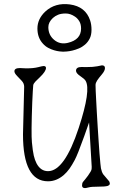

<svg xmlns="http://www.w3.org/2000/svg" viewBox="-20 -967 646 962"><path d="M439 -120.1 439.5 -131.3 426.3 -353.5 401.9 -284.2Q368.7 -191.9 354.7 -165.8Q340.8 -139.6 328.1 -121.8Q315.4 -104 299.3 -89.8Q262.7 -58.6 220.7 -58.6Q95.2 -58.6 95.2 -293.9L101.1 -532.2Q101.1 -549.3 88.4 -562.5Q75.7 -575.7 67.4 -584.5Q52.2 -599.6 52.2 -609.9Q52.2 -626 79.6 -626L111.3 -624.5Q148.4 -624.5 170.9 -630.4Q193.4 -636.2 198.2 -636.2Q210.4 -636.2 210.4 -626.5Q210.4 -609.4 179.7 -580.1Q168 -569.3 157.7 -558.6Q147.5 -547.9 146.5 -539.8Q145.5 -531.7 144.3 -508.8Q143.1 -485.8 141.6 -454.1Q135.7 -297.4 139.9 -253.7Q144 -210 149.2 -187.7Q154.3 -165.5 163.1 -148.4Q183.6 -109.4 220.7 -109.4Q303.2 -109.4 374.5 -326.2Q437 -516.6 408.7 -562.5Q402.3 -572.3 385.3 -583.5Q360.8 -599.6 360.8 -612.3Q360.8 -631.3 388.2 -631.3L412.1 -630.9Q447.8 -630.9 466.8 -634.8Q487.8 -639.6 490.7 -639.6Q505.9 -639.6 505.9 -626Q505.9 -612.3 490 -593.8Q474.1 -575.2 466.6 -563.5Q459 -551.8 458.7 -541.5Q458.5 -531.2 459.5 -511.7Q460.4 -492.2 461.9 -463.9Q463.4 -435.5 465.3 -401.1Q467.3 -366.7 469.5 -331.1Q471.7 -295.4 474.1 -261Q476.6 -226.6 478.5 -198.2Q483.9 -133.3 485.8 -123.8Q487.8 -114.3 490.5 -106.9Q493.2 -99.6 497.1 -93.8L527.3 -58.1Q536.1 -40.5 518.6 -35.2Q505.4 -31.7 471.4 -31.7Q437.5 -31.7 425.3 -28.3Q391.1 -17.6 391.1 -38.1Q391.1 -49.8 396.2 -55.9Q401.4 -62 407.7 -69.8Q414.1 -77.6 420.9 -86.9Q438 -110.4 439 -120.1ZM195.3 -748Q167.5 -777.8 167.5 -824.2Q167.5 -872.1 207 -909.2Q256.3 -954.6 330.1 -944.8Q408.7 -934.1 431.6 -864.7Q438.5 -844.2 438.5 -817.9Q438.5 -791.5 429.4 -773.7Q420.4 -755.9 406.2 -743.7Q392.1 -731.4 375.2 -724.4Q358.4 -717.3 342.5 -713.6Q326.7 -710 314.2 -709Q301.8 -708 295.9 -708Q290 -708 277.8 -709.5Q265.6 -710.9 251.2 -715.1Q236.8 -719.2 221.9 -727.1Q207 -734.9 195.3 -748ZM386.2 -824.2Q386.2 -846.2 377.2 -860.8Q368.2 -875.5 355.5 -883.8Q332.5 -899.4 309.6 -899.4Q286.6 -899.4 271.5 -893.3Q256.3 -887.2 245.1 -877Q222.2 -855.5 222.2 -831.1Q222.2 -791.5 251.5 -767.1Q280.8 -742.7 320.3 -752.4Q386.2 -768.1 386.2 -824.2Z"/></svg>

Font: Snowburst One
Style: Regular
Weight: 400
Designer: Annet Stirling
Foundry: Annet Stirling
Version: Version 1.001